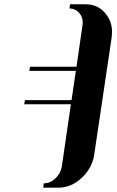

<svg xmlns="http://www.w3.org/2000/svg" viewBox="-20 -635 538 886"><path d="M91.8 -153.8 95.2 -172.9H310.1L330.1 -308.1H115.2L118.2 -327.1H333L360.8 -519Q361.8 -522.9 361.8 -532.2Q361.8 -554.7 347.2 -573.2Q330.1 -594.7 300.8 -596.2L303.2 -615.2H375Q434.1 -615.2 469.2 -569.8Q497.1 -534.7 497.1 -486.8Q497.1 -478.5 495.1 -460.9L415 77.1Q406.2 140.1 356.9 186Q308.1 231 250 231H179.2L182.1 210.9Q211.4 210.9 234.9 189Q259.3 166 265.1 134.8L307.1 -153.8Z"/></svg>

Font: Hjet
Style: Italic
Weight: 400
Designer: T. Christopher White
Version: Version 1.2